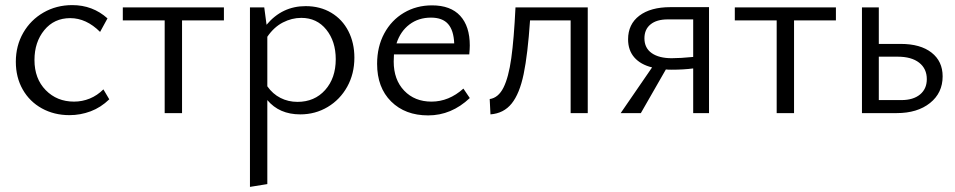

<svg xmlns="http://www.w3.org/2000/svg" viewBox="-20 -443 3740 752"><path d="M42 -201Q42 -264 71 -314.5Q100 -365 150.5 -394Q201 -423 263 -423Q343 -423 401 -371L372 -318Q318 -372 255 -372Q192 -372 153.5 -325Q115 -278 115 -208Q115 -135 159 -90Q203 -45 270 -45Q302 -45 331.5 -57Q361 -69 385 -93L408 -54Q375 -22 335 -7Q295 8 252 8Q192 8 144 -18.5Q96 -45 69 -92.5Q42 -140 42 -201Z M625 -363H461V-414H857V-363H693V0H625Z M1027 -51V278L959 289V-414H1015L1024 -346Q1085 -419 1177 -419Q1234 -419 1277.5 -393Q1321 -367 1344.5 -321Q1368 -275 1368 -217Q1368 -154 1340 -103.5Q1312 -53 1263.5 -24Q1215 5 1156 5Q1074 5 1027 -51ZM1145 -44Q1212 -44 1253.5 -90.5Q1295 -137 1295 -211Q1295 -281 1258 -327Q1221 -373 1160 -373Q1123 -373 1088 -355Q1053 -337 1027 -299V-105Q1048 -75 1078.5 -59.5Q1109 -44 1145 -44Z M1457 -193Q1457 -260 1485 -312Q1513 -364 1562 -393Q1611 -422 1672 -422Q1745 -422 1782.5 -381Q1820 -340 1820 -265Q1820 -252 1818 -230H1523L1522 -202Q1522 -131 1563 -88Q1604 -45 1670 -45Q1738 -45 1795 -96L1820 -59Q1748 9 1657 9Q1567 9 1512 -45.5Q1457 -100 1457 -193ZM1759 -273Q1757 -324 1735 -349Q1713 -374 1668 -374Q1619 -374 1583.5 -347Q1548 -320 1533 -273Z M1999 -414H2282V0H2215V-363H2056Q2047 -230 2031 -153Q2015 -76 1984 -37.5Q1953 1 1901 5L1898 -55Q1932 -60 1952 -100Q1972 -140 1982.5 -215Q1993 -290 1999 -414Z M2695 -175Q2658 -170 2610 -170Q2595 -170 2588 -171L2490 0H2411L2534 -179Q2489 -190 2464.5 -218Q2440 -246 2440 -289Q2440 -348 2484 -381.5Q2528 -415 2606 -415H2757V0H2695ZM2611 -215Q2645 -215 2695 -220V-367H2595Q2552 -367 2528 -347.5Q2504 -328 2504 -293Q2504 -255 2532.5 -235Q2561 -215 2611 -215Z M3022 -363H2858V-414H3254V-363H3090V0H3022Z M3356 -414H3422V-271H3508Q3585 -271 3628.5 -237Q3672 -203 3672 -144Q3672 -79 3622.5 -39.5Q3573 0 3492 0H3356ZM3510 -51Q3557 -51 3583.5 -73Q3610 -95 3610 -133Q3610 -174 3580 -197.5Q3550 -221 3496 -221H3422V-51Z"/></svg>

Font: QiushuiShotai Bright
Style: Regular
Weight: 400
Designer: Christian Thalmann (Catharsis Fonts)
Version: Version 1.250;